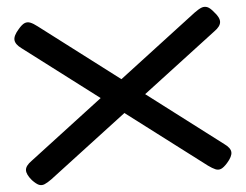

<svg xmlns="http://www.w3.org/2000/svg" viewBox="-51 -759 1075 840"><g transform="rotate(-5 486.5 -338.5)"><path d="M915 -7Q899 11 887 16Q875 21 862 15.5Q849 10 831 -3L63 -586Q37 -605 35.5 -624Q34 -643 58 -670Q74 -689 86 -694Q98 -699 111 -694Q124 -689 142 -675L910 -91Q937 -72 938 -53Q939 -34 915 -7ZM58 -7Q35 -34 36 -53Q37 -72 64 -91L831 -675Q850 -689 863 -694Q876 -699 888.5 -694Q901 -689 916 -670Q940 -644 938.5 -624.5Q937 -605 910 -586L143 -3Q125 10 112 15.5Q99 21 87 16Q75 11 58 -7Z"/></g></svg>

Font: Fredoka Expanded Medium
Style: Regular
Weight: 500
Width: 7
Designer: Ben Nathan
Foundry: Milena B. Brandão, Ben Nathan
Version: Version 2.001